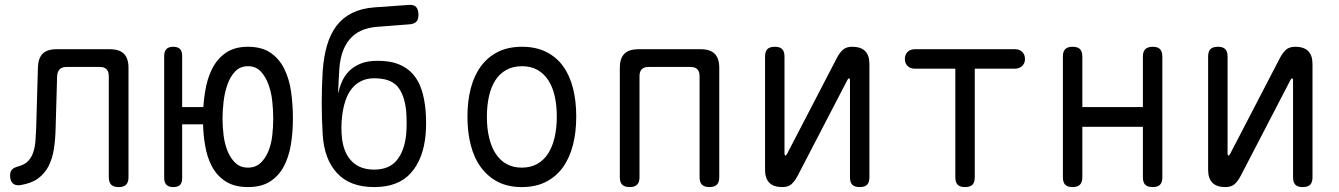

<svg xmlns="http://www.w3.org/2000/svg" viewBox="-20 -750 5440 780"><path d="M134 -475Q135 -513 153 -531.5Q171 -550 209 -550H427Q465 -550 483.5 -531.5Q502 -513 502 -475V-30Q502 -9 492 0.5Q482 10 462 10Q442 10 432 0.5Q422 -9 422 -30V-440Q422 -459 413 -468.5Q404 -478 385 -478H250Q232 -478 222.5 -468.5Q213 -459 212 -440L206 -230Q205 -185 199 -145.5Q193 -106 177.5 -75.5Q162 -45 134.5 -25Q107 -5 63 2Q43 5 32 -5Q21 -15 21 -37Q21 -53 28.5 -61Q36 -69 54 -74Q80 -81 94 -95.5Q108 -110 115 -131Q122 -152 124 -177.5Q126 -203 127 -230Z M720 -524V-315H806Q808 -346 813 -376Q821 -429 841.5 -470Q862 -511 897.5 -535.5Q933 -560 987 -560Q1043 -560 1078.5 -536Q1114 -512 1134.5 -471Q1155 -430 1162.5 -377.5Q1170 -325 1170 -268Q1170 -212 1161.5 -161.5Q1153 -111 1132.5 -73Q1112 -35 1077 -12.5Q1042 10 987.5 10Q933 10 897.5 -12.5Q862 -35 841.5 -73Q821 -111 813 -161Q806 -201 805 -245H720V-26Q720 -8 711.5 1Q703 10 684 10Q665 10 656 0.5Q647 -9 647 -27V-523Q647 -541 656 -550.5Q665 -560 683.5 -560Q702 -560 711 -551Q720 -542 720 -524ZM987 -69Q1018 -69 1038 -87.5Q1058 -106 1070 -135Q1082 -164 1086 -199Q1090 -234 1090 -268Q1090 -302 1086 -339.5Q1082 -377 1070 -408.5Q1058 -440 1038.5 -460.5Q1019 -481 987.5 -481Q956 -481 936 -460.5Q916 -440 904.5 -408Q893 -376 888.5 -339Q884 -302 884 -268Q884 -234 888.5 -199Q893 -164 905 -135Q917 -106 937 -87.5Q957 -69 987 -69Z M1641 -651 1512 -641Q1474 -638 1446 -625Q1418 -612 1399 -588.5Q1380 -565 1370 -533.5Q1360 -502 1358 -462L1353 -369Q1359 -395 1369.5 -419Q1380 -443 1398.5 -461.5Q1417 -480 1445 -491.5Q1473 -503 1514 -503Q1564 -503 1598.5 -489.5Q1633 -476 1656.5 -450Q1680 -424 1692.5 -386Q1705 -348 1709 -300Q1711 -276 1711 -251Q1711 -226 1709 -203Q1700 -104 1649 -47Q1598 10 1500 10Q1402 10 1349.5 -46.5Q1297 -103 1291 -203Q1287 -267 1287 -332Q1287 -397 1291 -462Q1295 -519 1308.5 -565.5Q1322 -612 1347 -645Q1372 -678 1410 -697Q1448 -716 1500 -720L1641 -730Q1661 -732 1670.5 -721.5Q1680 -711 1680 -690Q1680 -670 1670.5 -661Q1661 -652 1641 -651ZM1500 -61Q1561 -61 1592 -99Q1623 -137 1630 -203Q1632 -226 1632 -251Q1632 -276 1630 -300Q1623 -366 1594.5 -399Q1566 -432 1500 -432Q1470 -432 1447 -420.5Q1424 -409 1408 -388.5Q1392 -368 1383 -340Q1374 -312 1370 -280Q1367 -256 1367 -231Q1367 -206 1370 -183Q1378 -125 1411 -93Q1444 -61 1500 -61Z M2100 10Q2044 10 2003 -11Q1962 -32 1934 -70Q1906 -108 1892.5 -160.5Q1879 -213 1879 -276Q1879 -339 1892.5 -391Q1906 -443 1933.5 -480.5Q1961 -518 2002.5 -539Q2044 -560 2101 -560Q2157 -560 2199 -539Q2241 -518 2268 -480.5Q2295 -443 2308 -391Q2321 -339 2321 -277Q2321 -213 2307.5 -160.5Q2294 -108 2266.5 -70Q2239 -32 2197.5 -11Q2156 10 2100 10ZM2100 -69Q2136 -69 2162.5 -84Q2189 -99 2206.5 -126Q2224 -153 2233 -191.5Q2242 -230 2242 -277Q2242 -322 2233.5 -359.5Q2225 -397 2207.5 -424Q2190 -451 2163.5 -466Q2137 -481 2101 -481Q2064 -481 2037 -466Q2010 -451 1992.5 -424Q1975 -397 1966.5 -359Q1958 -321 1958 -275Q1958 -229 1967 -191Q1976 -153 1993.5 -126Q2011 -99 2037.5 -84Q2064 -69 2100 -69Z M2538 10Q2518 10 2508 0.5Q2498 -9 2498 -30V-475Q2498 -513 2516.5 -531.5Q2535 -550 2573 -550H2827Q2865 -550 2883.5 -531.5Q2902 -513 2902 -475V-30Q2902 -9 2892 0.5Q2882 10 2862 10Q2842 10 2832 0.5Q2822 -9 2822 -30V-441Q2822 -459 2813 -468.5Q2804 -478 2785 -478H2615Q2596 -478 2587 -468.5Q2578 -459 2578 -441V-30Q2578 -9 2568 0.5Q2558 10 2538 10Z M3088 -60V-520Q3088 -541 3097.5 -550.5Q3107 -560 3128 -560Q3148 -560 3157.5 -550.5Q3167 -541 3167 -520V-124Q3169 -118 3171 -118Q3173 -118 3173.5 -119.5Q3174 -121 3177 -124L3380 -515Q3391 -536 3404.5 -548Q3418 -560 3442 -560Q3477 -560 3494.5 -542.5Q3512 -525 3512 -490V-30Q3512 -9 3502.5 0.5Q3493 10 3472 10Q3452 10 3442.5 0.5Q3433 -9 3433 -30V-426Q3431 -432 3429 -432Q3427 -432 3426.5 -430.5Q3426 -429 3423 -426L3220 -35Q3209 -14 3195.5 -2Q3182 10 3158 10Q3123 10 3105.5 -7.5Q3088 -25 3088 -60Z M3861 -471H3696Q3678 -471 3667 -482Q3656 -493 3656 -510Q3656 -528 3667 -539Q3678 -550 3696 -550H4104Q4122 -550 4133 -539Q4144 -528 4144 -510Q4144 -493 4132.5 -482Q4121 -471 4104 -471H3940V-30Q3940 -9 3930.5 0.5Q3921 10 3900 10Q3880 10 3870.5 0.5Q3861 -9 3861 -30Z M4337 10Q4317 10 4307.5 0.5Q4298 -9 4298 -30V-520Q4298 -541 4307.5 -550.5Q4317 -560 4337 -560Q4358 -560 4367.5 -550.5Q4377 -541 4377 -520V-315H4623V-520Q4623 -541 4633 -550.5Q4643 -560 4663 -560Q4683 -560 4692.5 -550.5Q4702 -541 4702 -520V-30Q4702 -9 4692.5 0.5Q4683 10 4663 10Q4642 10 4632.5 0.5Q4623 -9 4623 -30V-235H4377V-30Q4377 -9 4367 0.5Q4357 10 4337 10Z M4888 -60V-520Q4888 -541 4897.5 -550.5Q4907 -560 4928 -560Q4948 -560 4957.5 -550.5Q4967 -541 4967 -520V-124Q4969 -118 4971 -118Q4973 -118 4973.5 -119.5Q4974 -121 4977 -124L5180 -515Q5191 -536 5204.5 -548Q5218 -560 5242 -560Q5277 -560 5294.5 -542.5Q5312 -525 5312 -490V-30Q5312 -9 5302.5 0.5Q5293 10 5272 10Q5252 10 5242.5 0.5Q5233 -9 5233 -30V-426Q5231 -432 5229 -432Q5227 -432 5226.5 -430.5Q5226 -429 5223 -426L5020 -35Q5009 -14 4995.5 -2Q4982 10 4958 10Q4923 10 4905.5 -7.5Q4888 -25 4888 -60Z"/></svg>

Font: Maple Mono Normal NL Light
Style: Regular
Weight: 300
Monospace: yes
Designer: subframe7536
Version: Version 7.000